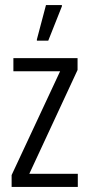

<svg xmlns="http://www.w3.org/2000/svg" viewBox="-20 -740 355 760"><path d="M26 0V-47L218 -458H33V-510H287V-463L96 -52H288V0ZM126 -579V-584L162 -720H225V-715L171 -579Z"/></svg>

Font: Saira ExtraCondensed
Style: Regular
Weight: 400
Width: 2
Designer: Hector Gatti with collaboration of the Omnibus-Type team
Foundry: Omnibus-Type
Version: Version 1.101